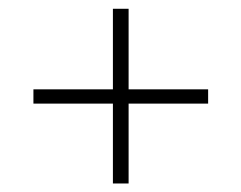

<svg xmlns="http://www.w3.org/2000/svg" viewBox="-20 -509 558 444"><path d="M241.1 -84.7V-269.4H57.3V-302.4H241.1V-488.7H277.4V-302.4H461.3V-269.4H277.4V-84.7Z"/></svg>

Font: Playfair 5pt SemiExpanded Light SemiBold
Style: Regular
Weight: 600
Version: Version 2.001;gftools[0.9.30]